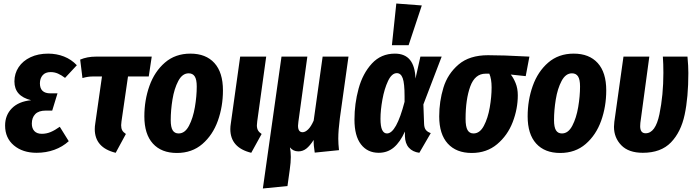

<svg xmlns="http://www.w3.org/2000/svg" viewBox="-20 -853 3956 1092"><path d="M9 -139Q9 -198 47.5 -237Q86 -276 157 -283Q109 -295 85.5 -321.5Q62 -348 62 -390Q62 -435 86 -471Q110 -507 153.5 -527.5Q197 -548 254 -548Q302 -548 344 -531.5Q386 -515 417 -482L350 -410Q329 -426 309.5 -434.5Q290 -443 268 -443Q238 -443 222.5 -425Q207 -407 207 -379Q207 -322 267 -322H307L277 -224H240Q200 -224 180.5 -204Q161 -184 161 -150Q161 -123 175.5 -107.5Q190 -92 218 -92Q244 -92 268 -102Q292 -112 320 -132L371 -50Q336 -18 289 -1Q242 16 188 16Q109 16 59 -26Q9 -68 9 -139Z M671 -163Q669 -147 669 -141Q669 -123 675 -112Q681 -101 696 -91L638 16Q519 -13 519 -119Q519 -134 522 -152L560 -418H507Q479 -418 449 -409L436 -514Q476 -531 526 -531H843L826 -418H708Z M801 -191Q801 -283 830 -364.5Q859 -446 918 -497Q977 -548 1063 -548Q1151 -548 1199.5 -494.5Q1248 -441 1248 -339Q1248 -247 1219 -166Q1190 -85 1131 -34Q1072 17 986 17Q898 17 849.5 -36.5Q801 -90 801 -191ZM1099 -361Q1099 -401 1087.5 -418.5Q1076 -436 1053 -436Q1017 -436 994 -392.5Q971 -349 961 -287.5Q951 -226 951 -170Q951 -130 962 -112Q973 -94 996 -94Q1032 -94 1055 -138Q1078 -182 1088.5 -244Q1099 -306 1099 -361Z M1443 -163Q1441 -145 1441 -140Q1441 -123 1447.5 -111.5Q1454 -100 1468 -91L1409 16Q1290 -13 1290 -119Q1290 -134 1293 -152L1346 -531H1494Z M1904 -64Q1904 -35 1908 1L1770 15Q1763 -28 1764 -57Q1742 -23 1722 -7.5Q1702 8 1677 8Q1647 8 1629 -15Q1634 10 1634 40Q1634 70 1628 112L1615 205L1475 219L1581 -531H1728L1677 -160Q1675 -142 1675 -138Q1675 -101 1701 -101Q1716 -101 1732.5 -117Q1749 -133 1764 -167L1815 -531H1962L1913 -181Q1904 -112 1904 -64Z M2343 -406 2371 -531H2492L2388 -259L2392 -148Q2393 -125 2402.5 -113.5Q2412 -102 2430 -96L2365 16Q2327 11 2305.5 -13Q2284 -37 2283 -79V-105Q2256 -45 2220 -14.5Q2184 16 2134 16Q2070 16 2033 -32Q1996 -80 1996 -173Q1996 -263 2019.5 -349Q2043 -435 2095 -491.5Q2147 -548 2226 -548Q2283 -548 2312 -512Q2341 -476 2343 -406ZM2144 -178Q2144 -134 2153.5 -114Q2163 -94 2181 -94Q2234 -94 2281 -274V-305Q2281 -379 2270.5 -408Q2260 -437 2237 -437Q2208 -437 2187 -392.5Q2166 -348 2155 -287Q2144 -226 2144 -178ZM2234 -833 2379 -822 2304 -596H2209Z M2478 -191Q2478 -276 2502 -354.5Q2526 -433 2588 -486Q2650 -539 2756 -539Q2843 -539 2969 -532L2991 -531L2970 -420L2885 -429Q2900 -411 2912.5 -380.5Q2925 -350 2925 -311Q2925 -234 2896 -158.5Q2867 -83 2807.5 -33Q2748 17 2663 17Q2575 17 2526.5 -36.5Q2478 -90 2478 -191ZM2776 -356Q2776 -404 2763 -434H2742Q2681 -434 2654.5 -361Q2628 -288 2628 -177Q2628 -133 2639 -113.5Q2650 -94 2673 -94Q2709 -94 2732 -137.5Q2755 -181 2765.5 -242Q2776 -303 2776 -356Z M2981 -191Q2981 -283 3010 -364.5Q3039 -446 3098 -497Q3157 -548 3243 -548Q3331 -548 3379.5 -494.5Q3428 -441 3428 -339Q3428 -247 3399 -166Q3370 -85 3311 -34Q3252 17 3166 17Q3078 17 3029.5 -36.5Q2981 -90 2981 -191ZM3279 -361Q3279 -401 3267.5 -418.5Q3256 -436 3233 -436Q3197 -436 3174 -392.5Q3151 -349 3141 -287.5Q3131 -226 3131 -170Q3131 -130 3142 -112Q3153 -94 3176 -94Q3212 -94 3235 -138Q3258 -182 3268.5 -244Q3279 -306 3279 -361Z M3895 -438Q3895 -300 3874 -201Q3853 -102 3796 -43Q3739 16 3636 16Q3555 16 3513.5 -27Q3472 -70 3472 -132Q3472 -142 3474 -160L3526 -531H3673L3622 -154Q3621 -147 3621 -135Q3621 -95 3652 -95Q3708 -95 3730.5 -203.5Q3753 -312 3753 -438Q3753 -491 3750 -531H3890Q3895 -478 3895 -438Z"/></svg>

Font: Fira Sans Extra Condensed
Style: Bold Italic
Weight: 700
Width: 3
Italic angle: -8°
Designer: Carrois Corporate & Edenspiekermann AG
Foundry: Carrois Corporate GbR & Edenspiekermann AG
Version: Version 4.203